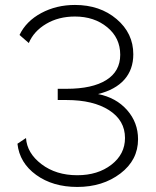

<svg xmlns="http://www.w3.org/2000/svg" viewBox="-20 -739 624 768"><path d="M289.1 8.8Q191.4 8.8 124.8 -39.3Q58.1 -87.4 49.8 -164.1L84 -187Q87.9 -126.5 146 -82.3Q204.1 -38.1 289.1 -38.1Q371.1 -38.1 425.5 -80.1Q480 -122.1 480 -187Q480 -257.3 416.5 -298.1Q353 -338.9 246.1 -338.9H210.9V-383.8H246.1Q349.1 -383.8 405 -418.7Q460.9 -453.6 460.9 -520Q460.9 -587.4 408.9 -630.1Q356.9 -672.9 279.8 -672.9Q214.4 -672.9 164.8 -643.6Q115.2 -614.3 95.2 -566.9L58.1 -599.1Q84.5 -654.3 145 -686.8Q205.6 -719.2 279.8 -719.2Q379.9 -719.2 446.5 -662.6Q513.2 -606 513.2 -522Q513.2 -460.9 477.3 -420.4Q441.4 -379.9 372.1 -362.8Q444.3 -348.6 488.3 -298.8Q532.2 -249 532.2 -182.1Q532.2 -98.6 461.4 -44.9Q390.6 8.8 289.1 8.8Z"/></svg>

Font: Rawline Light
Style: Regular
Weight: 300
Designer: Matt McInerney, Pablo Impallari, Rodrigo Fuenzalida
Foundry: Matt McInerney, Pablo Impallari, Rodrigo Fuenzalida
Version: Version 4.020;PS 004.020;hotconv 1.0.88;makeotf.lib2.5.64775